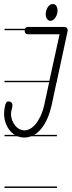

<svg xmlns="http://www.w3.org/2000/svg" viewBox="-22 -682 352 941"><path d="M257 -279H255L230 -161L229 -160V-159Q219 -117 204 -88Q189 -59 171 -41Q159 -28 146 -21H257V-14H131Q114 -8 97 -8Q80 -8 64 -14H0V-21H50Q39 -28 29 -39Q15 -55 6.5 -77Q-2 -99 -2 -126Q-2 -132 -1 -142Q0 -152 2 -161.5Q4 -171 8 -178Q12 -185 19 -185Q29 -185 34 -179.5Q39 -174 39 -168Q39 -157 35.5 -146Q32 -135 32 -125Q32 -106 38.5 -90.5Q45 -75 54 -64.5Q63 -54 74.5 -48.5Q86 -43 97 -43Q110 -43 124 -50Q138 -57 151 -72Q164 -87 175.5 -110.5Q187 -134 195 -168L219 -279H0V-286H220L270 -514H117Q99 -514 99 -531V-534H0V-541H100Q104 -550 117 -550H292Q310 -550 310 -531Q310 -529 309 -528L257 -286ZM241 -662Q251 -660 255.5 -650.5Q260 -641 260 -632Q260 -622 257.5 -613Q255 -604 250 -596.5Q245 -589 239 -584.5Q233 -580 226 -580Q214 -580 208 -590Q202 -600 202 -612Q202 -620 204.5 -629Q207 -638 211 -645Q215 -652 221.5 -657Q228 -662 236 -662ZM257 239H0V232H257Z"/></svg>

Font: Gruenewald VA 1. Klasse
Style: Regular
Weight: 400
Designer: Peter Wiegel
Foundry: Peter Wiegel, nach dem Schriftentwurf von Dr. H. Gr¸newald
Version: Version 0.007